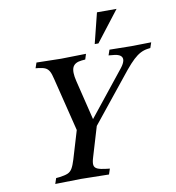

<svg xmlns="http://www.w3.org/2000/svg" viewBox="-99 -1028 1028 1119"><g transform="rotate(-10 415.5 -468.5)"><path d="M137 3 148 -30 169 -32Q200 -36 217 -43Q234 -50 244.5 -67.5Q255 -85 265 -118L315 -285L237 -600Q230 -631 221.5 -646.5Q213 -662 199 -669Q185 -676 160 -679L141 -681L152 -713L297 -710L445 -713L435 -681L413 -679Q372 -675 360 -649Q348 -623 362 -566L426 -304L385 -288L631 -596Q649 -619 652.5 -637Q656 -655 642 -666Q628 -677 593 -679L573 -681L584 -713L713 -711L831 -713L820 -681L804 -679Q782 -676 761.5 -665.5Q741 -655 719 -634.5Q697 -614 668 -579L434 -288L381 -111Q372 -82 374.5 -66.5Q377 -51 394 -43.5Q411 -36 447 -32L466 -30L455 3L289 0ZM505 -760 550 -940H666L527 -760Z"/></g></svg>

Font: Baskervville SemiBold
Style: Italic
Weight: 600
Italic angle: -18°
Version: Version 1.100